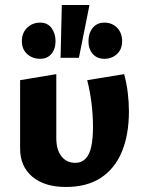

<svg xmlns="http://www.w3.org/2000/svg" viewBox="-20 -731 580 764"><path d="M242 13Q157 13 108.5 -28Q60 -69 60 -140V-412L204 -436V-182Q204 -135 224.5 -109Q245 -83 280 -83Q304 -83 320 -99Q336 -115 343 -147Q350 -179 350 -227Q350 -274 344 -321.5Q338 -369 327 -412L474 -436Q484 -399 488.5 -361.5Q493 -324 493 -288Q493 -195 465 -127.5Q437 -60 381.5 -23.5Q326 13 242 13ZM221 -501 226 -711H336L294 -501ZM140 -497Q109 -497 88 -516Q67 -535 67 -567Q67 -600 88 -620.5Q109 -641 140 -641Q169 -641 185 -619.5Q201 -598 201 -567Q201 -536 184.5 -516.5Q168 -497 140 -497ZM395 -497Q366 -497 349 -516.5Q332 -536 332 -567Q332 -599 349 -620Q366 -641 395 -641Q426 -641 446 -620.5Q466 -600 466 -567Q466 -535 445.5 -516Q425 -497 395 -497Z"/></svg>

Font: Ysabeau ExtraBold
Style: Regular
Weight: 800
Designer: Christian Thalmann (Catharsis Fonts)
Version: Version 2.002